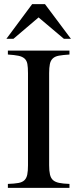

<svg xmlns="http://www.w3.org/2000/svg" viewBox="-20 -906 373 926"><path d="M115 -553Q115 -581 112 -597.5Q109 -614 98.5 -623.5Q88 -633 69 -637Q50 -641 18 -643V-662H315V-643Q283 -641 264 -637.5Q245 -634 234.5 -624Q224 -614 220.5 -597Q217 -580 217 -553V-109Q217 -82 221 -64.5Q225 -47 235.5 -37.5Q246 -28 265 -24Q284 -20 315 -19V0H18V-19Q49 -20 68.5 -23.5Q88 -27 98 -37Q108 -47 111.5 -64Q115 -81 115 -109ZM288 -719 166 -822 45 -719H11L135 -886H197L322 -719Z"/></svg>

Font: Klingon pIqaD vaHbo'
Style: Regular
Weight: 400
Width: 0
Designer: Mike Neff (qa'vaj)
Foundry: Mike Neff and Michael Everson
Version: Version 2.003